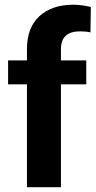

<svg xmlns="http://www.w3.org/2000/svg" viewBox="-20 -780 398 800"><path d="M233.9 0H92.3V-428.7H13.7V-528.3H92.3V-575.2Q92.3 -665.5 144.5 -712.9Q196.8 -760.3 285.6 -760.3Q305.2 -760.3 323.2 -757.6Q341.3 -754.9 358.4 -751L356.9 -645Q338.9 -649.4 313.5 -649.4Q233.9 -649.4 233.9 -575.2V-528.3H339.4V-428.7H233.9Z"/></svg>

Font: Vazirmatn FD
Style: Bold
Weight: 700
Designer: Saber Rastikerdar
Foundry: Saber Rastikerdar
Version: Version 33.001